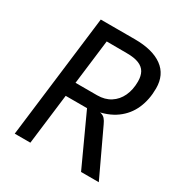

<svg xmlns="http://www.w3.org/2000/svg" viewBox="-169 -856 938 984"><g transform="rotate(30 300.0 -363.5)"><path d="M448 0 311 -298.5H172L139.5 -306L162 -365.5L164 -381.5H323Q368.5 -381.5 401.2 -402.5Q434 -423.5 451.5 -460.8Q469 -498 469 -547Q469 -579.5 457 -601Q445 -622.5 418.2 -633.5Q391.5 -644.5 346.5 -644.5L224 -645L226.5 -669L191.5 -727Q214.5 -727 243 -727Q271.5 -727 299 -727Q326.5 -727 346.5 -727Q452 -727 509.5 -685.2Q567 -643.5 567 -563Q567 -496.5 543.5 -442.8Q520 -389 471.8 -353.8Q423.5 -318.5 348 -306.5L351.5 -313Q374 -315 387.2 -311.2Q400.5 -307.5 409.5 -297.2Q418.5 -287 426.5 -269L553 0ZM55.5 0 145 -727H237.5L148 0Z"/></g></svg>

Font: Spline Sans Mono
Style: Italic
Weight: 400
Italic angle: -4°
Monospace: yes
Designer: Eben Sorkin, Mirko Velimirovic
Foundry: Sorkin Type
Version: Version 1.004